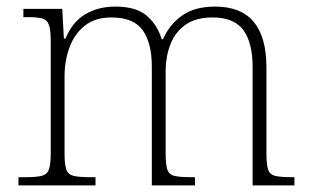

<svg xmlns="http://www.w3.org/2000/svg" viewBox="-20 -563 942 583"><path d="M36 0V-25H57Q90 -25 106.5 -29Q123 -33 128.5 -48.5Q134 -64 134 -98V-439Q134 -472 128.5 -487.5Q123 -503 108 -507Q93 -511 65 -511H51V-536H169L174 -446H179Q200 -497 239.5 -520Q279 -543 330 -543Q394 -543 426 -515Q458 -487 471 -444H475Q494 -488 532.5 -515.5Q571 -543 633 -543Q712 -543 750.5 -496.5Q789 -450 789 -359V-98Q789 -64 794 -48.5Q799 -33 815.5 -29Q832 -25 866 -25H874V0H747V-361Q747 -433 719 -471.5Q691 -510 625 -510Q575 -510 543.5 -488Q512 -466 497.5 -428.5Q483 -391 483 -346V-98Q483 -64 488 -48.5Q493 -33 509.5 -29Q526 -25 560 -25H572V0H441V-361Q441 -432 413.5 -471Q386 -510 318 -510Q269 -510 237.5 -485Q206 -460 191 -419Q176 -378 176 -331V-97Q176 -63 181.5 -48Q187 -33 203.5 -29Q220 -25 254 -25H270V0Z"/></svg>

Font: Noto Serif Hentaigana ExtraLight
Style: Regular
Weight: 200
Designer: Kazuhiro Yamada
Foundry: nipponia
Version: Version 1.000